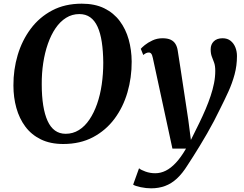

<svg xmlns="http://www.w3.org/2000/svg" viewBox="-20 -773 1326 1044"><path d="M324 10Q253.5 10 202 -15.2Q150.5 -40.5 117.8 -84.5Q85 -128.5 69 -186Q53 -243.5 53 -308Q52.5 -394 76.2 -473.8Q100 -553.5 147 -616.5Q194 -679.5 263.5 -716.2Q333 -753 424.5 -753Q496 -753 547.2 -727.8Q598.5 -702.5 631.2 -658.5Q664 -614.5 679.8 -558Q695.5 -501.5 696 -438.5Q696.5 -351.5 673 -270.8Q649.5 -190 602.5 -127Q555.5 -64 485.8 -27Q416 10 324 10ZM337 -45.5Q376.5 -45.5 409 -65.8Q441.5 -86 466.2 -122.8Q491 -159.5 508 -208.2Q525 -257 533.2 -314Q541.5 -371 541.5 -432Q541 -495 533.5 -544.2Q526 -593.5 510.5 -627.5Q495 -661.5 470.5 -679Q446 -696.5 411.5 -696.5Q372 -696.5 339.5 -676.2Q307 -656 282.2 -619.8Q257.5 -583.5 240.5 -535Q223.5 -486.5 215 -430.2Q206.5 -374 207 -314Q207 -250 215 -200Q223 -150 238.8 -115.5Q254.5 -81 279 -63.2Q303.5 -45.5 337 -45.5ZM811 -458Q807.5 -475 802.2 -481.2Q797 -487.5 789 -487.5Q781.5 -487.5 774.5 -484.2Q767.5 -481 759 -474L745.5 -507.5Q750.5 -514 767.2 -527.8Q784 -541.5 809 -553.2Q834 -565 863.5 -565Q891 -565 908 -557Q925 -549 934.2 -533.8Q943.5 -518.5 946.5 -497Q954 -450 961.2 -402.8Q968.5 -355.5 975.5 -308.5Q982.5 -261.5 989.8 -214.2Q997 -167 1004 -120L1018 -12L1064 -105Q1082.5 -143 1098 -179.5Q1113.5 -216 1125.2 -251.2Q1137 -286.5 1143.8 -320.5Q1150.5 -354.5 1150.5 -387.5Q1150.5 -415.5 1144.2 -432.5Q1138 -449.5 1131.8 -465.2Q1125.5 -481 1125.5 -505Q1125.5 -531.5 1142.5 -548.2Q1159.5 -565 1190.5 -565Q1216.5 -565 1233.8 -551.2Q1251 -537.5 1259.8 -515.5Q1268.5 -493.5 1268.5 -468.5Q1268.5 -416 1255.5 -368Q1242.5 -320 1221.5 -274Q1200.5 -228 1177 -181.5Q1162 -150 1143.8 -115.5Q1125.5 -81 1105.8 -46.5Q1086 -12 1066.5 19.8Q1047 51.5 1030 78.5Q1013 105.5 1000 125Q972 170 942 197.8Q912 225.5 877.5 238.2Q843 251 801.5 251Q774.5 251 744.8 244.8Q715 238.5 704 231L736 142Q746 151 771.2 160Q796.5 169 824 169Q853.5 169 881.2 155.2Q909 141.5 936.5 112Q964 82.5 991.5 35H917.5Z"/></svg>

Font: Merriweather 24pt
Style: Bold Italic
Weight: 700
Italic angle: -7.8°
Designer: Eben Sorkin
Foundry: Eben Sorkin
Version: Version 2.101